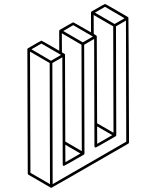

<svg xmlns="http://www.w3.org/2000/svg" viewBox="-20 -853 772 949"><path d="M233.9 75.2H231.9L120.1 10.3Q117.2 8.3 117.2 4.9L115.2 -609.9Q115.7 -613.3 118.7 -614.7Q183.1 -652.3 184.6 -652.3Q186.5 -652.3 272.9 -602.1L272.5 -700.2Q272.9 -703.6 275.9 -705.6Q339.8 -742.7 341.8 -742.7Q343.8 -742.7 429.7 -692.9V-791Q430.2 -794.4 433.1 -796.4Q497.1 -833.5 499 -833.5Q501 -833.5 556.9 -801Q612.8 -768.6 613.3 -768.1V-767.6Q614.3 -767.1 614.7 -766.1Q615.7 -766.1 617.7 -148.9Q617.2 -145.5 614.3 -143.1Q235.8 75.2 233.9 75.2ZM546.4 -734.4 595.7 -762.7 499 -819.3 449.2 -790.5ZM541 -196.8 539.6 -722.7 442.9 -778.8 443.4 -685.1Q455.6 -677.7 455.8 -677.5Q456.1 -677.2 456.5 -677Q457 -676.8 457 -676.5Q457 -676.3 457.3 -676Q457.5 -675.8 457.8 -675.3Q458 -674.8 458.3 -674.3Q458.5 -673.8 460 -243.7ZM460.4 -142.1 534.7 -185.1 460 -228.5ZM389.2 -643.6 439 -672.4 341.8 -728.5 292.5 -699.7ZM384.3 -106 382.8 -631.8 285.6 -688.5 286.1 -594.2Q298.8 -586.9 299.6 -586.2Q300.3 -585.4 300.5 -585Q300.8 -584.5 301.3 -583.7Q301.8 -583 302.7 -153.3ZM303.2 -51.3 377.4 -94.2 302.7 -137.7ZM227.1 57.1 225.6 -541.5 128.4 -597.7 130.4 1ZM231.9 -552.7 281.7 -581.5 184.6 -637.7 135.3 -609.4ZM240.2 57.1 604 -152.8 602.5 -751.5 553.2 -722.7 554.7 -184.6Q554.2 -181.2 551.3 -179.2Q455.6 -124 453.6 -124Q447.3 -124 446.8 -130.4L445.3 -660.6L396 -631.8L397.5 -93.8Q397 -90.3 394 -88.4Q298.3 -33.2 296.4 -33.2Q290 -33.2 290 -40L288.1 -569.8L238.8 -541.5Z"/></svg>

Font: 3D Isometric
Style: Regular
Weight: 400
Designer: GGBotNet
Version: 1.10